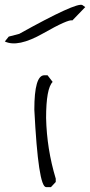

<svg xmlns="http://www.w3.org/2000/svg" viewBox="-115 -763 370 788"><path d="M80.1 -454.1 101.1 -426.8Q74.2 -399.9 74.2 -278.8Q77.1 -150.9 113.8 -29.8V-16.1L94.2 4.9H74.2Q42 4.9 25.9 -313Q25.9 -454.1 66.9 -454.1ZM182.1 -679.2Q166 -685.1 62 -626Q-42 -566.9 -95.2 -592.8L-79.1 -612.8L-36.1 -624Q199.2 -754.9 223.1 -742.2L234.9 -733.9Z"/></svg>

Font: Loved by the King
Style: Regular
Weight: 400
Designer: Kimberly Geswein
Foundry: Kimberly Geswein
Version: Version 1.002 2006